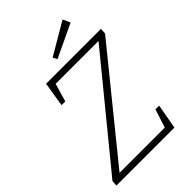

<svg xmlns="http://www.w3.org/2000/svg" viewBox="-257 -992 1096 1096"><g transform="rotate(-45 291.0 -444.0)"><path d="M12 0 14 -34 529 -663 533 -656H164L180 -665L145 -546H115L139 -695H582L580 -660L68 -29L65 -39H457L438 -29L477 -150H507L480 0ZM284 -748 271 -774 465 -888 485 -843Z"/></g></svg>

Font: Bitter Thin Light
Style: Italic
Weight: 300
Italic angle: -9°
Version: Version 2.002